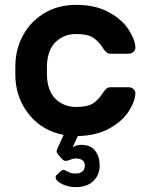

<svg xmlns="http://www.w3.org/2000/svg" viewBox="-20 -550 617 790"><path d="M293 -110Q338 -110 360 -123Q382 -136 401 -164Q409 -177 416.5 -184Q424 -191 434 -191H510Q521 -191 529.5 -183Q538 -175 537 -164Q535 -131 509 -91Q483 -51 430 -21.5Q377 8 300 10L279 56Q295 46 314 46Q352 46 371 69.5Q390 93 390 132Q390 170 364 195Q338 220 291 220Q261 220 235 207Q209 194 209 180Q209 173 214 169L228 156Q236 149 242 149Q246 149 259 156.5Q272 164 291 164Q309 164 319 155.5Q329 147 329 132Q329 102 291 102Q282 102 269.5 107Q257 112 251 112Q243 112 237 106L221 88Q218 84 215.5 80.5Q213 77 213 73Q213 67 219 55L242 5Q157 -11 104 -73.5Q51 -136 44 -219Q43 -231 43 -259Q43 -288 44 -300Q49 -362 80.5 -414.5Q112 -467 167 -498.5Q222 -530 293 -530Q372 -530 426.5 -500.5Q481 -471 508 -430Q535 -389 537 -356Q538 -345 529.5 -337Q521 -329 510 -329H434Q424 -329 416.5 -336Q409 -343 401 -356Q382 -384 360 -397Q338 -410 293 -410Q247 -410 213.5 -381.5Q180 -353 174 -295Q173 -285 173 -260Q173 -235 174 -225Q180 -167 213.5 -138.5Q247 -110 293 -110Z"/></svg>

Font: Hezaedrus Medium
Style: Regular
Weight: 500
Designer: Hubert & Fischer
Foundry: Hubert & Fischer
Version: Version 1.10;September 3, 2019;FontCreator 11.5.0.2425 64-bi